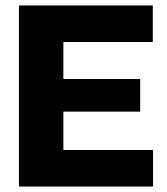

<svg xmlns="http://www.w3.org/2000/svg" viewBox="-20 -680 610 700"><path d="M49 0V-660H211V0ZM169 0V-133H538V0ZM169 -273V-392H491V-273ZM169 -527V-660H537V-527Z"/></svg>

Font: Bricolage Grotesque 36pt ExtraBold
Style: Regular
Weight: 800
Designer: Mathieu Triay
Foundry: Atelier Triay
Version: Version 1.000;gftools[0.9.30]